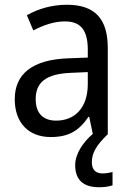

<svg xmlns="http://www.w3.org/2000/svg" viewBox="-20 -566 548 807"><path d="M366 116C366 76 386 44 431 0H433V-364C433 -486 380 -546 261 -546C197 -546 138 -528 93 -502L120 -438C162 -460 206 -476 253 -476C316 -476 349 -443 349 -357V-324L269 -321C117 -316 42 -256 42 -149C42 -49 101 10 193 10C270 10 312 -17 352 -75H355L370 -3C331 30 296 79 296 128C296 188 328 221 396 221C420 221 437 218 453 213V157C443 159 430 163 411 163C382 163 366 147 366 116ZM281 -260 349 -263V-213C349 -111 293 -59 216 -59C164 -59 130 -87 130 -149C130 -218 170 -256 281 -260Z"/></svg>

Font: Noto Sans Lao SemiCondensed
Style: Regular
Weight: 400
Width: 4
Designer: Monotype Design Team
Foundry: Monotype Imaging Inc.
Version: Version 2.003